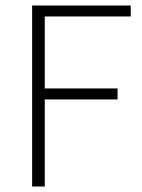

<svg xmlns="http://www.w3.org/2000/svg" viewBox="-20 -679 517 699"><path d="M97 0V-659H456V-619H143V-357H408V-317H143V0Z"/></svg>

Font: Source Sans 3 ExtraLight Light
Style: Regular
Weight: 300
Version: Version 3.052;hotconv 1.1.0;makeotfexe 2.6.0